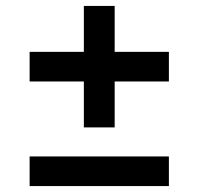

<svg xmlns="http://www.w3.org/2000/svg" viewBox="-20 -628 670 648"><path d="M367 -353V-198H263V-353H80V-453H263V-608H367V-453H550V-353ZM80 0V-100H550V0Z"/></svg>

Font: Overpass Light
Style: Bold
Weight: 600
Designer: Delve Withrington, Thomas Jockin
Foundry: Delve Fonts
Version: Version 3.000;DELV;Overpass